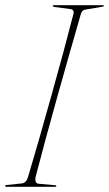

<svg xmlns="http://www.w3.org/2000/svg" viewBox="-20 -720 420 740"><path d="M117.5 -39Q115 -28.5 117.5 -20.8Q120 -13 127.5 -12L193 -6Q197 -6 197 -3Q197 0 194 0H5Q0 0 0 -3Q0 -7 6 -7L63.5 -13Q80.5 -14.5 87.5 -36Q108 -104.5 131.2 -185.5Q154.5 -266.5 178.2 -351.8Q202 -437 224 -518.2Q246 -599.5 263.5 -668Q265 -676.5 261.2 -680.5Q257.5 -684.5 252 -685L190 -693Q183.5 -694 183.5 -697Q183.5 -700 187.5 -700H377.5Q380.5 -700 380.5 -698Q380.5 -695 374 -694L309 -683Q295.5 -681.5 291 -664Q271 -595 247.8 -513.2Q224.5 -431.5 200.8 -346.8Q177 -262 155.5 -182.5Q134 -103 117.5 -39Z"/></svg>

Font: Fraunces 144pt Thin
Style: Italic
Weight: 100
Italic angle: -16°
Version: Version 1.000;[b76b70a41]